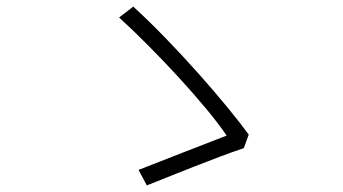

<svg xmlns="http://www.w3.org/2000/svg" viewBox="-20 -646 1040 582"><path d="M719 -197 734 -238C667 -330 515 -506 384 -626L341 -593C452 -492 606 -326 667 -235C613 -214 463 -156 400 -131L425 -84C488 -109 638 -170 719 -197Z"/></svg>

Font: Source Han Sans SC Light
Style: Regular
Weight: 300
Designer: Ryoko NISHIZUKA (kana & ideographs); Paul D. Hunt (Latin, Greek & Cyrillic); Wenlong ZHANG (bopomofo); Sandoll Communica
Foundry: Adobe Systems Incorporated
Version: Version 1.004;PS 1.004;hotconv 1.0.82;makeotf.lib2.5.63406